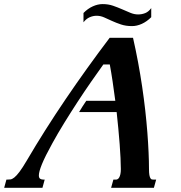

<svg xmlns="http://www.w3.org/2000/svg" viewBox="-118 -896 865 916"><path d="M516.6 -715.8Q529.8 -657.7 540.8 -598.6Q551.8 -539.6 560.3 -481.9Q568.8 -424.3 575 -369.4Q581.1 -314.5 585 -264.2Q588.9 -213.9 590.8 -169.9Q592.8 -126 592.8 -90.8Q592.8 -71.3 594.7 -60.8Q596.7 -50.3 599.9 -45.4Q603 -40.5 606.9 -39.8Q610.8 -39.1 615.2 -39.1H627L616.2 0H412.1L422.9 -39.1H435.5Q439 -39.1 443.1 -41.3Q447.3 -43.5 450.7 -49.3Q454.1 -55.2 456.3 -64.9Q458.5 -74.7 458.5 -89.4Q458.5 -111.8 457 -142.3Q455.6 -172.9 452.9 -208.3Q450.2 -243.7 446.5 -282.7Q442.9 -321.8 438.5 -361.3H259.3Q266.6 -374 275.9 -388.4Q285.2 -402.8 293.5 -415H432.1Q425.8 -463.4 419.2 -507.6Q412.6 -551.8 405.8 -588.4H375Q348.1 -551.3 316.2 -505.1Q284.2 -459 251.7 -409.2Q219.2 -359.4 188.2 -309.1Q157.2 -258.8 132.3 -213.4Q114.3 -180.7 101.8 -155.8Q89.4 -130.9 81.8 -112.1Q74.2 -93.3 70.8 -80.3Q67.4 -67.4 67.4 -59.1Q67.4 -47.4 73.5 -43.2Q79.6 -39.1 89.4 -39.1H95.2L84.5 0H-98.1L-87.4 -39.1H-85Q-76.2 -39.1 -68.1 -40Q-60.1 -41 -49.6 -49.3Q-39.1 -57.6 -24.9 -76.4Q-10.7 -95.2 10.3 -130.9Q93.8 -273.4 194.1 -421.4Q294.4 -569.3 405.3 -715.8ZM280.3 -834Q300.8 -855 324.7 -865.7Q348.6 -876.5 371.6 -876.5Q398.4 -876.5 421.1 -868.7Q443.8 -860.8 464.4 -851.8Q484.9 -842.8 503.7 -835Q522.5 -827.1 541 -827.1Q558.6 -827.1 574.7 -833.5Q590.8 -839.8 603.5 -857.4V-814Q582.5 -793 558.6 -782.2Q534.7 -771.5 511.7 -771.5Q482.4 -771.5 459.2 -779.3Q436 -787.1 416.3 -796.1Q396.5 -805.2 378.9 -813Q361.3 -820.8 343.3 -820.8Q326.2 -820.8 309.8 -813.7Q293.5 -806.6 280.3 -789.6Z"/></svg>

Font: Arian AMU Serif
Style: Bold Italic
Weight: 700
Italic angle: -15°
Designer: Ruben Hakobyan (Tarumian)
Foundry: Ruben Hakobyan (Tarumian)
Version: Version 1.002